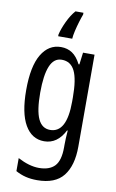

<svg xmlns="http://www.w3.org/2000/svg" viewBox="-107 -822 676 1117"><g transform="rotate(10 231.0 -263.0)"><path d="M199 -547Q237 -547 265.5 -528Q294 -509 316 -466H321L330 -537H398V6Q398 118 350 179Q302 240 195 240Q158 240 127.5 232.5Q97 225 68 209V132Q136 168 193 168Q255 168 286 135.5Q317 103 317 25V9Q317 -8 318 -29.5Q319 -51 321 -75H317Q274 10 196 10Q123 10 82.5 -60Q42 -130 42 -266Q42 -406 84 -476.5Q126 -547 199 -547ZM216 -475Q169 -475 147 -421.5Q125 -368 125 -265Q125 -159 148 -110Q171 -61 219 -61Q317 -61 317 -245V-270Q317 -377 293 -426Q269 -475 216 -475ZM292 -755Q285 -737 276.5 -709Q268 -681 261.5 -653Q255 -625 254 -606H171V-616Q179 -651 199.5 -694.5Q220 -738 245 -766H292Z"/></g></svg>

Font: Noto Sans Bengali UI ExtraCondensed
Style: Regular
Weight: 400
Width: 2
Designer: Jelle Bosma - Monotype Design Team
Foundry: Monotype Imaging Inc.
Version: Version 2.003; ttfautohint (v1.8.4.7-5d5b)